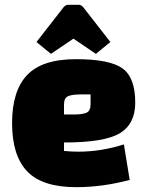

<svg xmlns="http://www.w3.org/2000/svg" viewBox="-20 -760 605 795"><path d="M245 -170V-135Q275 -132 305 -132Q398 -132 493 -162L517 -15Q405 15 295 15Q155 15 92.5 -50.5Q30 -116 30 -250Q30 -384 92.5 -449.5Q155 -515 294.5 -515Q434 -515 487 -477Q540 -439 540 -335Q540 -247 476.5 -208.5Q413 -170 245 -170ZM245 -327V-286H286Q322 -286 338.5 -293.5Q355 -301 355 -328V-369H314Q278 -369 261.5 -361.5Q245 -354 245 -327ZM260 -740H308Q315 -740 324 -731L437 -586L377 -537L284 -600L191 -537L131 -586L244 -731Q253 -740 260 -740Z"/></svg>

Font: Myanmar Thuriya
Style: Regular
Weight: 400
Designer: Danh Hong
Foundry: Google Inc.
Version: Version 2.00 November 23, 2015